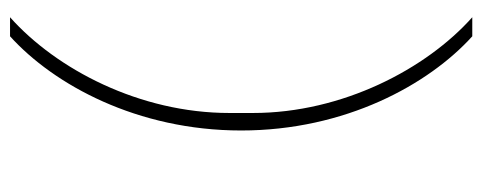

<svg xmlns="http://www.w3.org/2000/svg" viewBox="-302 -498 938 373"><g transform="rotate(-90 166.5 -311.0)"><path d="M100 -311C100 -109 189 53 283 138H320C220 49 134 -114 134 -288V-334C134 -508 219 -670 320 -760H283C189 -675 100 -513 100 -311Z"/></g></svg>

Font: IBM Plex Devanagari ExtraLight
Style: Regular
Weight: 200
Designer: Mike Abbink, Paul van der Laan, Pieter van Rosmalen, Erin McLaughlin
Foundry: Bold Monday
Version: Version 1.0